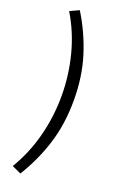

<svg xmlns="http://www.w3.org/2000/svg" viewBox="-189 -871 716 1121"><g transform="rotate(20 169.0 -310.5)"><path d="M99.1 196.5 42.4 170.6Q106.8 63.9 138.7 -59.6Q170.5 -183 170.5 -310.7Q170.5 -438 138.7 -561.6Q106.8 -685.2 42.4 -792L99.1 -818.4Q168.6 -705.9 207.5 -582Q246.4 -458 246.4 -310.7Q246.4 -163.3 207.5 -39.7Q168.6 84 99.1 196.5Z"/></g></svg>

Font: Noto Sans JP
Style: Regular
Weight: 100
Designer: Ryoko NISHIZUKA 西塚涼子 (kana, bopomofo & ideographs); Paul D. Hunt (Latin, Greek & Cyrillic); Sandoll Communications 산돌커뮤니
Foundry: Adobe
Version: Version 2.004;hotconv 1.0.118;makeotfexe 2.5.65603